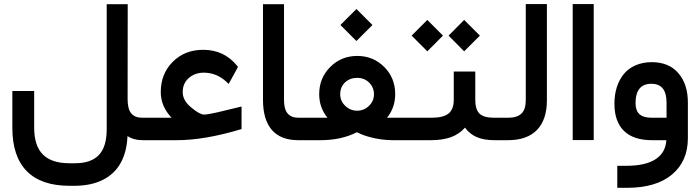

<svg xmlns="http://www.w3.org/2000/svg" viewBox="-20 -671 3352 919"><path d="M679.7 0H664.6Q648.9 0 635 -2.4Q621.1 -4.9 610.6 -9Q600.1 -13.2 590.3 -19.5Q586.9 56.6 557.4 109.4Q527.8 162.1 471.7 190.2Q415.5 218.3 335.4 218.3H313Q177.2 218.3 108.2 148.2Q39.1 78.1 39.1 -59.1V-225.6V-235.4H48.8H133.8H143.6V-225.6V-59.6Q143.6 26.9 185.3 68.6Q227.1 110.4 313 110.4H338.9Q416 110.4 453.4 70.8Q490.7 31.2 490.7 -51.8V-641.1V-650.9H500.5H581.5H591.3V-641.1L590.8 -196.3Q590.8 -149.4 608.2 -128.4Q625.5 -107.4 661.1 -107.4H679.7Q691.9 -107.4 691.9 -57.1V-51.8Q691.9 0 679.7 0Z M674.8 -107.4H801.3Q749.5 -162.1 749.5 -230Q749.5 -317.9 806.9 -375.2Q864.3 -432.6 952.6 -432.6Q1052.7 -432.6 1114.7 -356.4L1119.1 -351.1L1116.2 -345.2L1080.6 -280.3L1074.2 -269.5L1064.9 -278.3Q1017.6 -323.2 955.1 -323.2Q913.1 -323.2 883.8 -297.6Q854.5 -272 854.5 -230.5Q854.5 -188.5 897.5 -154.8Q936 -122.6 957.5 -122.6Q973.1 -122.6 1020.5 -133.3L1124 -158.2L1136.2 -161.1V-148.9V-60.5V-53.2L1129.4 -51.3Q958 0 826.2 0H674.8Q662.6 0 662.6 -51.8V-57.1Q662.6 -107.4 674.8 -107.4Z M1430.2 0H1407.7Q1323.7 0 1281.2 -49.1Q1238.8 -98.1 1238.8 -192.9V-641.1V-650.9H1248.5H1329.6H1339.4V-641.1V-192.4Q1339.4 -148.4 1356.7 -127.9Q1374 -107.4 1409.2 -107.4H1430.2Q1442.4 -107.4 1442.4 -57.1V-51.8Q1442.4 0 1430.2 0Z M1609.4 -551.3 1686 -627.9 1762.7 -551.3 1686 -474.6ZM1928.7 0H1862.3Q1834 0 1805.2 -3.7Q1776.4 -7.3 1745.4 -16.1Q1714.4 -24.9 1688.5 -38.1Q1613.3 0 1514.2 0H1424.8Q1412.6 0 1412.6 -51.8V-57.1Q1412.6 -107.4 1424.8 -107.4H1547.4Q1507.8 -156.2 1507.8 -220.2Q1507.8 -297.4 1560.5 -350.3Q1613.3 -403.3 1689.9 -403.3Q1766.1 -403.3 1818.8 -350.8Q1871.6 -298.3 1871.6 -220.7Q1871.6 -156.2 1832.5 -107.4H1928.7Q1940.9 -107.4 1940.9 -57.1V-51.8Q1940.9 0 1928.7 0ZM1770 -219.7Q1770 -252.4 1747.1 -275.4Q1724.1 -298.3 1689.5 -298.3Q1654.3 -298.3 1631.3 -276.4Q1608.4 -254.4 1608.4 -219.7Q1608.4 -187.5 1632.6 -164.3Q1656.7 -141.1 1689.5 -141.1Q1722.2 -141.1 1746.1 -164.3Q1770 -187.5 1770 -219.7Z M2127 -500.5 2201.7 -575.7 2276.9 -500.5 2201.7 -425.3ZM1950.2 -500.5 2025.4 -575.7 2100.1 -500.5 2025.4 -425.3ZM2356.9 0H2346.7Q2296.4 0 2262.2 -14.6Q2228 -29.3 2205.6 -60.1Q2178.7 -29.3 2138.9 -14.6Q2099.1 0 2041.5 0H1923.8Q1911.6 0 1911.6 -51.8V-57.1Q1911.6 -107.4 1923.8 -107.4H2043.9Q2102.5 -107.4 2127.2 -127.9Q2151.9 -148.4 2151.9 -192.9V-318.8V-328.6H2161.6H2245.1H2254.9V-318.8V-192.9Q2254.9 -147.5 2274.9 -127.4Q2294.9 -107.4 2346.2 -107.4H2356.9Q2369.1 -107.4 2369.1 -57.1V-51.8Q2369.1 0 2356.9 0Z M2352.1 -107.4H2411.6Q2455.6 -107.4 2476.1 -127.7Q2496.6 -147.9 2496.6 -190.9V-641.6V-651.4H2506.3H2587.9H2597.7V-641.6V-191.4Q2597.7 -98.1 2550.3 -49.1Q2502.9 0 2411.1 0H2352.1Q2339.8 0 2339.8 -51.8V-57.1Q2339.8 -107.4 2352.1 -107.4Z M2731 -651.4H2812H2821.8V-641.6V-10.3V-0.5H2812H2731H2721.2V-10.3V-641.6V-651.4Z M3272.5 -179.7V-9.8Q3272.5 101.1 3196.3 164.6Q3120.1 228 2980.5 228H2944.3H2934.6V218.3V132.3V122.6H2944.3H2977.5Q3069.8 122.6 3117.9 91.1Q3166 59.6 3169.4 0H3100.6Q3012.2 0 2966.6 -44.4Q2920.9 -88.9 2920.9 -175.3Q2920.9 -217.8 2932.4 -253.7Q2943.8 -289.6 2965.6 -316.4Q2987.3 -343.3 3022 -358.4Q3056.6 -373.5 3100.1 -373.5Q3181.2 -373.5 3226.8 -321Q3272.5 -268.6 3272.5 -179.7ZM3022 -177.2Q3022 -141.6 3040.8 -124.5Q3059.6 -107.4 3100.1 -107.4H3170.4V-180.2Q3170.4 -270 3098.1 -270Q3022 -270 3022 -177.2Z"/></svg>

Font: Shabnam Medium FD-WOL
Style: Medium-FD-WOL
Weight: 500
Foundry: DejaVu fonts team - Redesigned by Saber Rastikerdar - Based on Vazir font
Version: Version 5.0.1